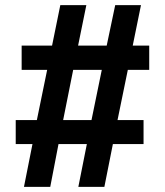

<svg xmlns="http://www.w3.org/2000/svg" viewBox="-20 -725 640 745"><path d="M73 0 106 -166H41V-259H123L163 -454H64V-548H182L214 -705H315L283 -548H394L427 -705H527L495 -548H559V-454H476L436 -259H537V-166H418L385 0H284L317 -166H207L175 0ZM225 -259H335L375 -454H264Z"/></svg>

Font: Mulish ExtraLight ExtraBold
Style: Regular
Weight: 800
Version: Version 3.603